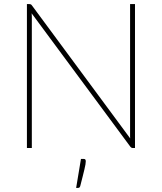

<svg xmlns="http://www.w3.org/2000/svg" viewBox="-20 -723 791 938"><path d="M124 -703Q128 -703 130.5 -701.8Q133 -700.5 136 -696.5L616 -47Q615.5 -51.5 615.5 -56Q615.5 -60.5 615.5 -64.5V-703H639.5V0H628Q621.5 0 617 -6L134.5 -658Q135 -653 135.2 -648.5Q135.5 -644 135.5 -640V0H111.5V-703ZM389.5 53.5Q395 53.5 397 56.5Q399 59.5 399 65.5Q399 71 397.5 80.5Q396 90 392.5 104.2Q389 118.5 384 138.8Q379 159 372 186Q370.5 190.5 368.2 192.8Q366 195 360.5 195H352L375.5 53.5Z"/></svg>

Font: Lato Thin
Style: Regular
Weight: 200
Designer: Lukasz Dziedzic
Foundry: tyPoland Lukasz Dziedzic
Version: Version 2.007; 2014-02-27